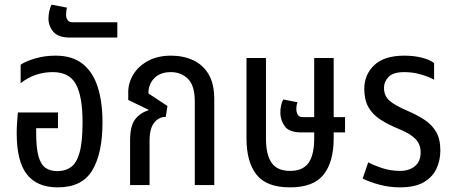

<svg xmlns="http://www.w3.org/2000/svg" viewBox="-20 -798 1956 828"><path d="M229 10Q140 10 96 -46Q52 -102 52 -224Q52 -244 53.5 -267Q55 -290 57 -313H230V-245H136V-225Q136 -160 146 -124Q156 -88 176.5 -74Q197 -60 228 -60Q261 -60 285.5 -77Q310 -94 323 -139.5Q336 -185 336 -271Q336 -382 307.5 -434.5Q279 -487 208 -487Q129 -487 69 -439V-519Q93 -535 133.5 -546.5Q174 -558 220 -558Q292 -558 336.5 -522.5Q381 -487 401.5 -422.5Q422 -358 422 -270Q422 -137 378 -63.5Q334 10 229 10Z M282 -636Q231 -636 210 -661Q189 -686 189 -718Q189 -732 192.5 -749.5Q196 -767 203 -778L269 -765Q265 -753 265 -734Q265 -721 271.5 -711.5Q278 -702 293 -702H486V-636Z M541 0V-192Q541 -255 562.5 -283Q584 -311 619 -322L620 -325L533 -367V-400Q533 -441 555 -477Q577 -513 618.5 -535.5Q660 -558 718 -558Q770 -558 812.5 -538.5Q855 -519 879.5 -478Q904 -437 904 -370V0H820V-361Q820 -429 790.5 -458Q761 -487 717 -487Q671 -487 645.5 -461Q620 -435 620 -395L702 -341L695 -294Q665 -294 645 -269Q625 -244 625 -191V0Z M1231 10Q1129 10 1086 -45Q1043 -100 1043 -201V-548H1127V-201Q1127 -130 1151.5 -95.5Q1176 -61 1231 -61Q1286 -61 1310.5 -95.5Q1335 -130 1335 -201V-227H1280Q1227 -227 1208 -253.5Q1189 -280 1189 -312Q1189 -327 1192 -342.5Q1195 -358 1202 -369L1263 -357Q1258 -345 1258 -328Q1258 -314 1264 -303.5Q1270 -293 1284 -293H1335V-548H1419V-293H1468V-227H1419V-201Q1419 -100 1375.5 -45Q1332 10 1231 10Z M1705 10Q1659 10 1616.5 -1.5Q1574 -13 1544 -28L1568 -98Q1592 -85 1628.5 -73Q1665 -61 1705 -61Q1745 -61 1769.5 -81.5Q1794 -102 1794 -141Q1794 -176 1771.5 -199Q1749 -222 1702 -241Q1653 -261 1619.5 -283Q1586 -305 1568.5 -336.5Q1551 -368 1551 -415Q1551 -476 1594 -517Q1637 -558 1724 -558Q1764 -558 1798.5 -549.5Q1833 -541 1852 -526V-454Q1832 -466 1796.5 -476.5Q1761 -487 1724 -487Q1676 -487 1656 -466.5Q1636 -446 1636 -419Q1636 -385 1659.5 -364Q1683 -343 1742 -318Q1781 -301 1812 -280.5Q1843 -260 1861 -229Q1879 -198 1879 -149Q1879 -107 1862.5 -71Q1846 -35 1808 -12.5Q1770 10 1705 10Z"/></svg>

Font: Noto Sans Thai Cond
Style: Regular
Weight: 400
Width: 3
Designer: Monotype Design Team
Foundry: Monotype Imaging Inc.
Version: Version 2.002; ttfautohint (v1.8.4.7-5d5b)